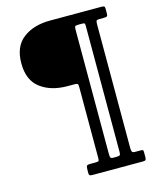

<svg xmlns="http://www.w3.org/2000/svg" viewBox="-130 -839 880 1079"><g transform="rotate(-15 309.5 -300.0)"><path d="M252 135V116Q252 97.5 255.2 92Q258.5 86.5 277 86.5H307Q319 86.5 323.5 84.2Q328 82 328 70V-349Q328 -362 323.8 -365.2Q319.5 -368.5 307 -368.5H266.5Q170 -368.5 109 -414.8Q48 -461 48 -559Q48 -657 109 -703.5Q170 -750 266.5 -750H566.5Q577 -750 581 -747.2Q585 -744.5 585 -733V-707Q585 -693 580.8 -689.8Q576.5 -686.5 561.5 -686.5H537Q522 -686.5 519 -681.8Q516 -677 516 -661V59Q516 71.5 519 79Q522 86.5 536.5 86.5H567.5Q577.5 86.5 581.2 88.2Q585 90 585 100V129.5Q585 142 581.5 146Q578 150 565.5 150H275Q265 150 258.5 148Q252 146 252 135ZM452.5 65V-672Q452.5 -682.5 448.5 -684.5Q444.5 -686.5 433.5 -686.5H413Q399 -686.5 395.2 -682.5Q391.5 -678.5 391.5 -664V61Q391.5 73.5 394 80Q396.5 86.5 410 86.5H427Q442.5 86.5 447.5 83.5Q452.5 80.5 452.5 65Z"/></g></svg>

Font: Besley* Narrow Medium
Style: Regular
Weight: 500
Width: 4
Designer: Owen Earl
Foundry: indestructible type*
Version: Version 3.000; ttfautohint (v1.8.3)